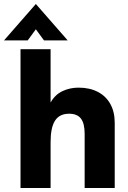

<svg xmlns="http://www.w3.org/2000/svg" viewBox="-49 -944 645 964"><path d="M54 -697H205V-429.5Q228 -469.5 265.2 -486.8Q302.5 -504 345 -504Q401.5 -504 442.5 -482.5Q483.5 -461 505.2 -421.5Q527 -382 527 -328V0H376V-272Q376 -324.5 357.2 -348.8Q338.5 -373 298 -373Q250 -373 227.5 -338.5Q205 -304 205 -230V0H54ZM131 -924 291 -741H172L131 -797L90 -741H-29Z"/></svg>

Font: HK Grotesk Black
Style: Regular
Weight: 900
Designer: Alfredo Marco Pradil
Foundry: Hanken Design Co.
Version: Version 3.001